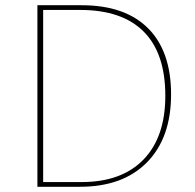

<svg xmlns="http://www.w3.org/2000/svg" viewBox="-20 -714 746 734"><path d="M123 0V-694H292Q458 -694 546 -606Q634 -518 634 -353Q634 -187 542 -93.5Q450 0 286 0ZM145 -18H292Q445 -18 528.5 -104Q612 -190 612 -348Q612 -510 529.5 -593Q447 -676 286 -676H145Z"/></svg>

Font: Cantarell Thin
Style: Regular
Weight: 100
Designer: Dave Crossland, Nikolaus Waxweiler, Florian Fecher, Jacques Le Bailly, Eben Sorkin, Alexei Vanyashin, Alexios Zavras, Em
Version: Version 0.303